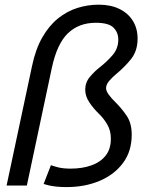

<svg xmlns="http://www.w3.org/2000/svg" viewBox="-20 -774 642 801"><path d="M7.5 0 113.5 -498Q128.5 -569.5 156.8 -618.5Q185 -667.5 222.5 -697.5Q260 -727.5 303.2 -741Q346.5 -754.5 392 -754.5Q441.5 -754.5 478 -736.8Q514.5 -719 534.2 -687.2Q554 -655.5 554 -613Q554 -562 527.2 -528.2Q500.5 -494.5 464 -464.5Q449.5 -452.5 436 -437Q422.5 -421.5 422.5 -406Q422.5 -395 433 -380Q443.5 -365 463.5 -345.5Q486.5 -323 508 -291.8Q529.5 -260.5 529.5 -212Q529.5 -142.5 493 -93.8Q456.5 -45 395 -19.2Q333.5 6.5 258 6.5Q234.5 6.5 215.5 4.5Q196.5 2.5 182.8 -0.8Q169 -4 162 -6.5L192.5 -85Q200.5 -81.5 222 -76Q243.5 -70.5 274 -70.5Q322.5 -70.5 360.5 -83.8Q398.5 -97 420.5 -124.5Q442.5 -152 442.5 -195.5Q442.5 -229.5 427.2 -255.2Q412 -281 392.5 -299.5Q371 -320 353.2 -346.2Q335.5 -372.5 335.5 -399.5Q335.5 -430 354.8 -453Q374 -476 393.5 -491Q426 -516.5 449.8 -544.2Q473.5 -572 473.5 -608.5Q473.5 -639 453.2 -659Q433 -679 379.5 -679Q309 -679 263.2 -635Q217.5 -591 196 -489.5L92 0Z"/></svg>

Font: Epilogue
Style: Italic
Weight: 400
Italic angle: -12°
Designer: Tyler Finck
Foundry: Etcetera Type Co
Version: Version 2.112